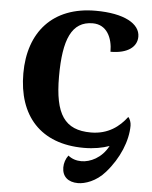

<svg xmlns="http://www.w3.org/2000/svg" viewBox="-61 -774 811 1024"><g transform="rotate(5 345.0 -262.0)"><path d="M395 200C432 200 492 181 539 127C609 48 648 -49 648 -130C648 -146 641 -166 632 -175C592 -122 533 -75 440 -75C300 -75 245 -155 245 -358C245 -556 287 -656 400 -656C475 -656 507 -588 507 -513C600 -513 648 -552 648 -606C648 -675 563 -724 409 -724C180 -724 54 -579 54 -358C54 -132 177 10 410 10C464 10 510 1 546 -12C511 55 449 82 403 82C376 82 351 74 332 58C318 76 310 100 310 123C310 172 342 200 395 200Z"/></g></svg>

Font: Noto Serif Georgian Extra
Style: Regular
Weight: 800
Designer: Monotype Design Team
Foundry: Monotype Imaging Inc.
Version: Version 1.901